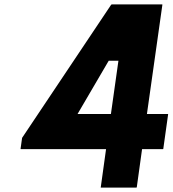

<svg xmlns="http://www.w3.org/2000/svg" viewBox="-20 -852 782 869"><path d="M331 -336 472 -577H516L482 -336ZM485 -832 482 -829 80 -228 73 -178 74 -177H460L436 -4V-3H597L599 -4L623 -177H718L719 -178L741 -335L740 -336H645L715 -831L714 -832Z"/></svg>

Font: Hussar Woodtype
Style: SeBdObl
Weight: 900
Foundry: Cannot Into Space Fonts
Version: Version 1.07